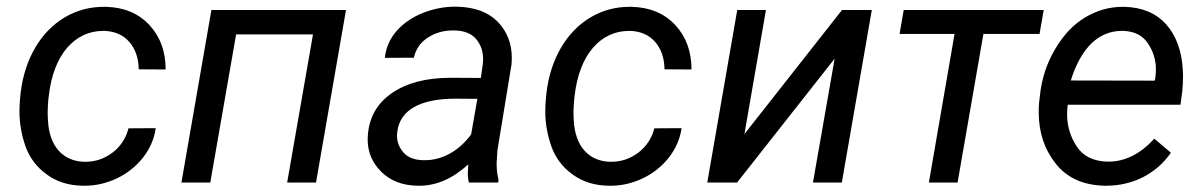

<svg xmlns="http://www.w3.org/2000/svg" viewBox="-20 -559 3678 588"><path d="M238.3 -63.5C171.4 -65.4 131.3 -112.3 127 -188.5C126.5 -197.3 126 -206.1 126 -214.8C126 -227.5 127 -240.2 127.9 -252.9L129.4 -265.6C136.7 -328.6 155.8 -377.9 185.5 -412.6C215.8 -447.3 252.9 -464.4 296.9 -464.4C298.3 -464.4 299.3 -464.4 300.8 -464.4C332.5 -462.9 357.4 -451.7 376 -430.7C394.5 -409.2 404.3 -381.3 404.8 -346.7L487.3 -346.2C487.3 -401.4 470.7 -446.8 437.5 -482.4C404.3 -518.1 359.9 -536.6 304.7 -538.1C302.2 -538.1 299.8 -538.1 297.4 -538.1C254.4 -538.1 214.8 -527.3 178.2 -505.9C141.6 -483.9 111.3 -453.1 87.9 -413.1C64.5 -373 49.8 -327.6 43.5 -276.9L41 -252.4C40 -240.2 39.6 -228.5 39.6 -217.3C39.6 -181.2 45.9 -146 58.1 -110.8C70.8 -75.7 92.3 -46.9 123 -24.9C153.3 -2.4 190.4 9.3 234.4 9.8C236.3 9.8 238.3 9.8 240.7 9.8C272.9 9.8 305.2 2.4 336.9 -12.2C368.7 -27.3 395.5 -48.3 417.5 -75.7C439 -103 452.1 -133.3 457 -166.5L373.5 -166C365.7 -135.3 349.1 -110.4 324.2 -91.3C299.3 -72.8 272 -63.5 241.2 -63.5C240.2 -63.5 239.3 -63.5 238.3 -63.5Z M1039.6 -528.3H627.4L535.6 0H624L703.1 -453.6H938.5L859.4 0H947.8Z M1505.9 0 1506.8 -8.3C1502.9 -23.9 1501 -39.1 1501 -54.7C1501 -57.1 1501 -59.1 1501 -61.5L1503.4 -99.1L1546.4 -360.8C1546.9 -368.2 1547.4 -375.5 1547.4 -382.3C1547.4 -425.3 1533.2 -461.9 1504.9 -491.7C1476.1 -521.5 1434.6 -537.1 1379.4 -538.6C1377.9 -538.6 1376 -538.6 1374.5 -538.6C1340.8 -538.6 1307.6 -532.2 1275.4 -519.5C1242.7 -506.3 1215.8 -488.3 1194.8 -464.4C1173.8 -440.4 1161.6 -412.6 1158.7 -381.8L1247.6 -382.3C1252.9 -407.7 1266.6 -428.2 1289.6 -443.4C1312.5 -458.5 1338.4 -465.8 1367.2 -465.8C1368.2 -465.8 1369.1 -465.8 1370.6 -465.8C1401.4 -465.3 1423.8 -456.5 1438 -439.5C1452.1 -422.9 1459.5 -402.3 1459.5 -378.4C1459.5 -373 1459 -367.7 1458.5 -362.3L1452.6 -320.3L1360.4 -320.8C1285.6 -320.8 1225.6 -305.2 1180.2 -273.9C1134.3 -242.2 1109.9 -198.7 1106.4 -142.6C1106.4 -139.2 1106 -135.7 1106 -131.8C1106 -93.3 1120.1 -60.1 1147.9 -32.7C1175.8 -4.9 1213.4 9.3 1259.8 9.8C1261.2 9.8 1262.7 9.8 1264.2 9.8C1316.9 9.8 1366.7 -12.2 1414.1 -55.7L1412.6 -27.8C1412.6 -18.6 1413.6 -9.3 1416 0ZM1277.3 -68.4C1249.5 -68.8 1229 -76.7 1215.8 -91.8C1202.6 -106.9 1195.8 -124 1195.8 -143.6C1195.8 -147.5 1196.3 -151.4 1196.8 -155.8C1204.6 -220.2 1263.7 -256.8 1375 -256.8L1441.9 -256.3L1422.9 -147.5C1386.2 -97.2 1335 -68.4 1281.2 -68.4C1279.8 -68.4 1278.8 -68.4 1277.3 -68.4Z M1848.6 -63.5C1781.7 -65.4 1741.7 -112.3 1737.3 -188.5C1736.8 -197.3 1736.3 -206.1 1736.3 -214.8C1736.3 -227.5 1737.3 -240.2 1738.3 -252.9L1739.7 -265.6C1747.1 -328.6 1766.1 -377.9 1795.9 -412.6C1826.2 -447.3 1863.3 -464.4 1907.2 -464.4C1908.7 -464.4 1909.7 -464.4 1911.1 -464.4C1942.9 -462.9 1967.8 -451.7 1986.3 -430.7C2004.9 -409.2 2014.6 -381.3 2015.1 -346.7L2097.7 -346.2C2097.7 -401.4 2081.1 -446.8 2047.9 -482.4C2014.6 -518.1 1970.2 -536.6 1915 -538.1C1912.6 -538.1 1910.2 -538.1 1907.7 -538.1C1864.7 -538.1 1825.2 -527.3 1788.6 -505.9C1752 -483.9 1721.7 -453.1 1698.2 -413.1C1674.8 -373 1660.2 -327.6 1653.8 -276.9L1651.4 -252.4C1650.4 -240.2 1649.9 -228.5 1649.9 -217.3C1649.9 -181.2 1656.2 -146 1668.5 -110.8C1681.2 -75.7 1702.6 -46.9 1733.4 -24.9C1763.7 -2.4 1800.8 9.3 1844.7 9.8C1846.7 9.8 1848.6 9.8 1851.1 9.8C1883.3 9.8 1915.5 2.4 1947.3 -12.2C1979 -27.3 2005.9 -48.3 2027.8 -75.7C2049.3 -103 2062.5 -133.3 2067.4 -166.5L1983.9 -166C1976.1 -135.3 1959.5 -110.4 1934.6 -91.3C1909.7 -72.8 1882.3 -63.5 1851.6 -63.5C1850.6 -63.5 1849.6 -63.5 1848.6 -63.5Z M2259.8 -148.4 2325.7 -528.3H2237.8L2146 0H2237.3L2536.1 -379.4L2469.7 0H2558.1L2649.9 -528.3H2558.6Z M3176.3 -528.3H2747.6L2734.9 -455.1H2903.3L2824.7 0H2912.6L2991.7 -455.1H3163.6Z M3363.3 9.8C3364.7 9.8 3366.2 9.8 3367.7 9.8C3450.2 9.8 3521.5 -27.3 3565.9 -91.3L3515.1 -134.3C3472.2 -87.4 3425.3 -64 3374.5 -64C3373.5 -64 3372.1 -64 3370.6 -64C3327.6 -65.4 3296.4 -81.1 3277.3 -110.8C3257.8 -140.6 3248 -173.3 3248 -208.5C3248 -218.3 3248.5 -228 3250 -238.3H3595.2L3600.6 -278.8C3602.1 -293.5 3603 -308.6 3603 -323.2C3603 -329.6 3603 -335.9 3602.5 -342.3C3599.6 -401.9 3582.5 -449.2 3551.8 -483.9C3521 -518.6 3478 -536.6 3423.8 -538.1C3421.9 -538.1 3420.4 -538.1 3418.5 -538.1C3377.9 -538.1 3339.4 -527.3 3303.7 -505.9C3267.6 -484.4 3236.8 -452.1 3211.4 -408.7C3185.5 -365.2 3169.9 -317.4 3164.6 -265.1L3162.1 -244.1C3161.1 -233.9 3161.1 -224.1 3161.1 -214.8C3161.1 -154.3 3178.2 -102.1 3212.9 -58.1C3247.6 -14.2 3297.4 8.3 3363.3 9.8ZM3419.4 -464.4C3453.6 -463.4 3479 -450.7 3495.1 -426.8C3511.7 -402.3 3520 -375.5 3520 -346.2C3520 -337.4 3519 -329.1 3518.1 -319.8L3516.1 -312L3259.3 -312.5C3291 -414.1 3345.7 -464.4 3415.5 -464.4C3417 -464.4 3418 -464.4 3419.4 -464.4Z"/></svg>

Font: Roboto
Style: Italic
Weight: 400
Italic angle: -12°
Designer: Google
Version: Version 2.137; 2017